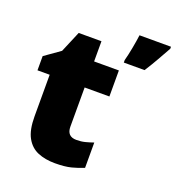

<svg xmlns="http://www.w3.org/2000/svg" viewBox="-138 -870 909 991"><g transform="rotate(20 316.0 -375.0)"><path d="M337 -141Q363 -141 384.5 -146.5Q406 -152 429 -160V-21Q398 -8 363 1Q328 10 274 10Q220 10 179.5 -7Q139 -24 116 -65.5Q93 -107 93 -182V-410H26V-488L111 -548L160 -664H285V-553H421V-410H285V-195Q285 -141 337 -141ZM632 -749Q611 -712 592 -678Q573 -644 545 -600H431V-614Q439 -643 447 -685.5Q455 -728 459 -760H632Z"/></g></svg>

Font: Noto Sans Gurmukhi UI Black
Style: Regular
Weight: 900
Designer: Jelle Bosma - Monotype Design Team
Foundry: Monotype Imaging Inc.
Version: Version 2.004; ttfautohint (v1.8.4.7-5d5b)